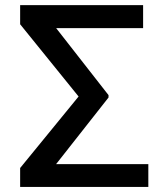

<svg xmlns="http://www.w3.org/2000/svg" viewBox="-20 -734 661 754"><path d="M562.5 -89.4V0H102.1V-89.4ZM542 -713.9V-623.5H90.3V-713.9ZM406.2 -360.4V-351.1L129.9 0H59.1V-74.2L288.6 -355L59.1 -638.7V-713.9H129.9Z"/></svg>

Font: Inter Cardless Tabular
Style: Regular
Weight: 400
Designer: Rasmus Andersson
Foundry: rsms
Version: Version 4.000;git-4fc901f